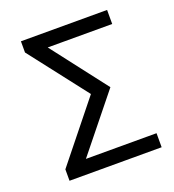

<svg xmlns="http://www.w3.org/2000/svg" viewBox="-111 -670 687 758"><g transform="rotate(-20 232.0 -291.5)"><path d="M53 0V-48L264 -311L265 -273L61 -536V-583H423V-524H129V-554L331 -292L120 -30V-59H440V0Z"/></g></svg>

Font: Rokkitt
Style: Regular
Weight: 400
Designer: Vernon Adams
Foundry: Vernon Adams
Version: Version 3.103